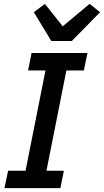

<svg xmlns="http://www.w3.org/2000/svg" viewBox="-20 -972 537 992"><path d="M292 0H3L22 -90H112L215 -608H125L143 -698H432L413 -608H323L220 -90H310ZM351 -760H245L155 -909L212 -952L304 -836L443 -952L497 -909Z"/></svg>

Font: IBM Plex Sans Medium
Style: Italic
Weight: 500
Italic angle: -11.31°
Designer: Mike Abbink, Paul van der Laan, Pieter van Rosmalen
Foundry: Bold Monday
Version: Version 3.201